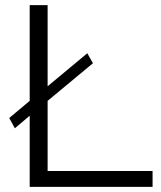

<svg xmlns="http://www.w3.org/2000/svg" viewBox="-20 -730 630 750"><path d="M96 0V-278L38 -229L16 -269L96 -336V-710H166V-393L321 -522L343 -483L166 -336V-62H576V0Z"/></svg>

Font: Raleway
Style: Regular
Weight: 400
Designer: Matt McInerney, Pablo Impallari, Rodrigo Fuenzalida
Foundry: Matt McInerney, Pablo Impallari, Rodrigo Fuenzalida
Version: Version 4.101;RELEASE